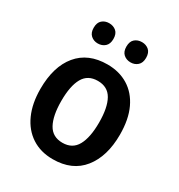

<svg xmlns="http://www.w3.org/2000/svg" viewBox="-177 -859 919 987"><g transform="rotate(30 282.0 -365.5)"><path d="M518 -272Q518 -143 457 -66.5Q396 10 281 10Q209 10 156 -24.5Q103 -59 74.5 -122.5Q46 -186 46 -272Q46 -404 107.5 -478.5Q169 -553 283 -553Q353 -553 406 -520.5Q459 -488 488.5 -425.5Q518 -363 518 -272ZM170 -272Q170 -184 196.5 -136Q223 -88 282 -88Q341 -88 367.5 -136Q394 -184 394 -272Q394 -361 367.5 -408Q341 -455 282 -455Q223 -455 196.5 -408Q170 -361 170 -272ZM126 -681Q126 -712 143 -726.5Q160 -741 184 -741Q209 -741 226 -726.5Q243 -712 243 -681Q243 -651 226 -636Q209 -621 184 -621Q160 -621 143 -636Q126 -651 126 -681ZM320 -681Q320 -712 337 -726.5Q354 -741 379 -741Q403 -741 420 -726.5Q437 -712 437 -681Q437 -651 420 -636Q403 -621 379 -621Q354 -621 337 -636Q320 -651 320 -681Z"/></g></svg>

Font: Noto Sans Lao UI SemCond SemBd
Style: Regular
Weight: 600
Width: 4
Designer: Monotype Design Team
Foundry: Monotype Imaging Inc.
Version: Version 2.000; ttfautohint (v1.8.4.7-5d5b)